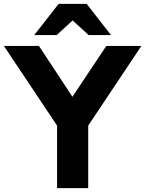

<svg xmlns="http://www.w3.org/2000/svg" viewBox="-23 -966 746 986"><path d="M422 -946 547 -786H432L350 -861L268 -786H153L278 -946ZM430 0H270V-321L-3 -730H177L349 -469L523 -730H703L430 -321Z"/></svg>

Font: Freely
Style: Bold
Weight: 700
Designer: Kris Sowersby
Foundry: Klim Type Foundry
Version: Version 1.006;hotconv 1.0.113;makeotfexe 2.5.65598;200799169